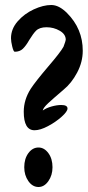

<svg xmlns="http://www.w3.org/2000/svg" viewBox="-20 -782 351 768"><path d="M75 -335Q75 -383 103 -427Q122 -456 173 -516Q222 -573 234 -595Q243 -619 243 -623Q243 -645 219 -659Q195 -673 166 -673Q138 -673 124 -659Q113 -648 97 -622Q84 -599 71.5 -587Q59 -575 39 -575Q34 -575 29 -595.5Q24 -616 24 -629Q24 -666 50.5 -696.5Q77 -727 115 -744.5Q153 -762 185 -762Q216 -762 248 -730Q311 -667 311 -579Q311 -534 288.5 -491.5Q266 -449 234 -423Q193 -388 173 -369.5Q153 -351 151 -340Q165 -350 186 -356Q207 -362 225 -362Q250 -362 250 -348Q250 -336 226.5 -315Q203 -294 172 -277.5Q141 -261 118 -261Q75 -261 75 -335ZM77 -113Q77 -147 93.5 -169.5Q110 -192 134 -192Q157 -192 173.5 -169.5Q190 -147 190 -113Q190 -81 173.5 -57.5Q157 -34 134 -34Q110 -34 93.5 -57.5Q77 -81 77 -113Z"/></svg>

Font: Ma Shan Zheng
Style: Regular
Weight: 400
Designer: ZhongQi
Foundry: ZhongQi
Version: Version 2.001